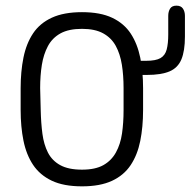

<svg xmlns="http://www.w3.org/2000/svg" viewBox="-20 -649 674 679"><path d="M486 -337Q486 -396 476 -445Q466 -494 442.5 -530Q419 -566 377 -586Q335 -606 270 -606Q206 -606 163.5 -586.5Q121 -567 97 -531Q73 -495 63 -445.5Q53 -396 53 -337V-260Q53 -201 63 -151.5Q73 -102 97 -66Q121 -30 163 -10Q205 10 270 10Q334 10 376 -9.5Q418 -29 442 -65Q466 -101 476 -150.5Q486 -200 486 -260ZM124 -259 122 -338Q122 -382 128 -419.5Q134 -457 149.5 -486Q165 -515 194 -531Q223 -547 270 -547Q316 -547 345 -531Q374 -515 389.5 -486.5Q405 -458 411 -420Q417 -382 417 -338V-259Q417 -215 411.5 -177Q406 -139 390 -110Q374 -81 345.5 -65Q317 -49 270 -49Q222 -49 193 -65Q164 -81 149.5 -109.5Q135 -138 130 -176Q125 -214 124 -259ZM452 -384H499Q550 -384 579.5 -396.5Q609 -409 621.5 -439Q634 -469 634 -520V-593Q634 -608 627 -618.5Q620 -629 604 -629Q588 -629 581.5 -618.5Q575 -608 575 -593V-527Q575 -495 569.5 -474Q564 -453 547.5 -443.5Q531 -434 497 -434H452Z"/></svg>

Font: Beiruti
Style: Regular
Weight: 400
Version: Version 1.00